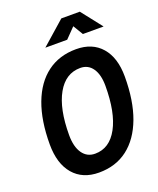

<svg xmlns="http://www.w3.org/2000/svg" viewBox="-163 -996 912 1105"><g transform="rotate(-20 293.0 -444.0)"><path d="M250.5 9.8Q150.4 9.8 94.2 -55.9Q38.1 -121.6 38.1 -239.3Q38.1 -385.3 77.1 -489Q116.2 -592.8 189.9 -647.9Q263.7 -703.1 367.2 -703.1Q466.3 -703.1 522 -638.9Q577.6 -574.7 577.6 -459.5Q577.6 -312 538.6 -207Q499.5 -102.1 426.5 -46.1Q353.5 9.8 250.5 9.8ZM266.1 -100.1Q355 -100.1 404.8 -191.9Q454.6 -283.7 454.6 -447.3Q454.6 -516.1 427.7 -554.7Q400.9 -593.3 353 -593.3Q262.7 -593.3 211.9 -502.9Q161.1 -412.6 161.1 -251.5Q161.1 -180.2 189 -140.1Q216.8 -100.1 266.1 -100.1ZM204.6 -771.5 348.6 -898.4H461.9L561.5 -771.5H434.6L397.9 -832.5L338.4 -771.5Z"/></g></svg>

Font: Cascadia Mono NF SemiBold
Style: Italic
Weight: 600
Italic angle: -10°
Monospace: yes
Designer: Aaron Bell
Foundry: Saja Typeworks
Version: Version 2404.023; ttfautohint (v1.8.4)